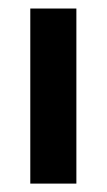

<svg xmlns="http://www.w3.org/2000/svg" viewBox="-20 -437 254 457"><path d="M52.1 0V-416.7H161.8V0Z"/></svg>

Font: Afacad SemiBold
Style: Regular
Weight: 600
Designer: Kristian Moeller
Foundry: Dicotype
Version: Version 1.000